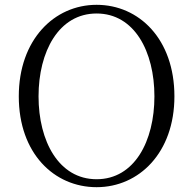

<svg xmlns="http://www.w3.org/2000/svg" viewBox="-20 -762 802 797"><path d="M381 15C557 15 704 -128 704 -362C704 -600 557 -742 381 -742C205 -742 58 -597 58 -362C58 -125 205 15 381 15ZM381 -18C224 -18 140 -176 140 -362C140 -548 224 -706 381 -706C538 -706 621 -548 621 -362C621 -176 538 -18 381 -18Z"/></svg>

Font: Noto Serif KR Light
Style: Regular
Weight: 300
Designer: Ryoko NISHIZUKA 西塚涼子 (kana & ideographs); Frank Grießhammer (Latin, Greek & Cyrillic); Wenlong ZHANG 张文龙 (bopomofo); San
Foundry: Adobe
Version: Version 2.001;hotconv 1.1.0;makeotfexe 2.6.0